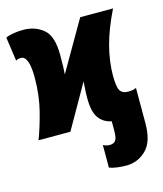

<svg xmlns="http://www.w3.org/2000/svg" viewBox="-118 -650 827 977"><g transform="rotate(-15 295.0 -161.5)"><path d="M575 57V-129Q561 -121 532 -121Q501 -121 489.5 -141.5Q478 -162 478 -219Q478 -292 498.5 -372Q519 -452 567 -550H394L243 -289Q246 -317 246 -391Q246 -491 202.5 -527Q159 -563 97 -563Q66 -563 40.5 -558Q15 -553 4 -547L22 -421Q33 -428 48 -428Q91 -428 91 -314Q91 -219 70 -137.5Q49 -56 27 0H195L326 -230Q325 -211 323.5 -190Q322 -169 322 -142Q322 -70 346 -37.5Q370 -5 412 3V54Q412 92 402 104.5Q392 117 371 117Q354 117 337 108V227Q355 234 379 237Q403 240 426 240Q487 240 531 197Q575 154 575 57Z"/></g></svg>

Font: Noto Sans Display Condensed Black
Style: Regular
Weight: 900
Width: 3
Designer: Monotype Design team
Foundry: Monotype Imaging Inc.
Version: 1.000